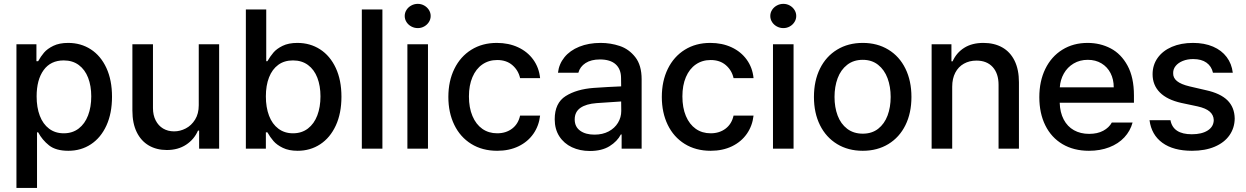

<svg xmlns="http://www.w3.org/2000/svg" viewBox="-20 -755 6328 975"><path d="M63.5 -530.3H165V-444.3H173.8Q187 -468.3 203.6 -487.8Q220.2 -507.3 250.7 -522.2Q281.2 -537.1 326.2 -537.1Q390.6 -537.1 441.2 -504.4Q491.7 -471.7 520.3 -409.9Q548.8 -348.1 548.8 -263.7Q548.8 -179.7 520.5 -117.7Q492.2 -55.7 441.9 -22.5Q391.6 10.7 327.1 10.7Q263.7 10.7 229 -16.8Q194.3 -44.4 173.8 -83H168V199.2H63.5ZM303.7 -78.1Q348.1 -78.1 379.6 -102.3Q411.1 -126.5 427.2 -168.9Q443.4 -211.4 443.4 -265.6Q443.4 -318.8 427.5 -360.1Q411.6 -401.4 380.1 -424.8Q348.6 -448.2 303.7 -448.2Q237.3 -448.2 201.7 -399.2Q166 -350.1 166 -265.6Q166 -209.5 182.1 -167.2Q198.2 -125 229.2 -101.6Q260.3 -78.1 303.7 -78.1Z M989.3 -530.3H1092.8V0H991.2V-91.8H985.4Q966.3 -47.4 925.3 -20.3Q884.3 6.8 827.1 6.8Q775.4 6.8 735.8 -16.1Q696.3 -39.1 674.3 -84Q652.3 -128.9 652.3 -193.4V-530.3H756.8V-206.1Q756.8 -170.4 770.5 -143.6Q784.2 -116.7 808.3 -102.3Q832.5 -87.9 864.3 -87.9Q894.5 -87.9 923.3 -102.8Q952.1 -117.7 970.7 -147.7Q989.3 -177.7 989.3 -220.7Z M1228.5 -707H1332V-444.3H1337.9Q1352.5 -469.2 1368.7 -488.3Q1384.8 -507.3 1415 -522.2Q1445.3 -537.1 1490.2 -537.1Q1554.7 -537.1 1605.5 -504.4Q1656.2 -471.7 1685.1 -409.9Q1713.9 -348.1 1713.9 -263.7Q1713.9 -179.7 1685.3 -117.7Q1656.7 -55.7 1606.2 -22.5Q1555.7 10.7 1491.2 10.7Q1446.8 10.7 1416.3 -4.2Q1385.7 -19 1368.7 -38.8Q1351.6 -58.6 1337.9 -83H1330.1V0H1228.5ZM1467.8 -78.1Q1512.2 -78.1 1543.7 -102.3Q1575.2 -126.5 1591.3 -168.9Q1607.4 -211.4 1607.4 -265.6Q1607.4 -318.8 1591.6 -360.1Q1575.7 -401.4 1544.2 -424.8Q1512.7 -448.2 1467.8 -448.2Q1423.8 -448.2 1393.1 -425.8Q1362.3 -403.3 1346.2 -362.1Q1330.1 -320.8 1330.1 -265.6Q1330.1 -210 1346.2 -167.5Q1362.3 -125 1393.6 -101.6Q1424.8 -78.1 1467.8 -78.1Z M1921.9 0H1817.4V-707H1921.9Z M2048.8 -530.3H2153.3V0H2048.8ZM2035.2 -673.8Q2035.2 -690.4 2044.2 -704.6Q2053.2 -718.8 2068.6 -727.1Q2084 -735.4 2101.6 -735.4Q2119.1 -735.4 2134 -727.1Q2148.9 -718.8 2158 -704.6Q2167 -690.4 2167 -673.8Q2167 -657.2 2158 -643.1Q2148.9 -628.9 2134 -620.6Q2119.1 -612.3 2101.6 -612.3Q2084 -612.3 2068.6 -620.6Q2053.2 -628.9 2044.2 -643.1Q2035.2 -657.2 2035.2 -673.8Z M2256.8 -262.7Q2256.8 -343.3 2287.4 -405.5Q2317.9 -467.8 2373.5 -502.4Q2429.2 -537.1 2502.9 -537.1Q2563 -537.1 2610.8 -514.9Q2658.7 -492.7 2688 -452.1Q2717.3 -411.6 2722.7 -358.4H2621.1Q2612.3 -397.9 2582 -424.1Q2551.8 -450.2 2504.9 -450.2Q2461.9 -450.2 2429.4 -427.7Q2397 -405.3 2379.2 -363.5Q2361.3 -321.8 2361.3 -265.6Q2361.3 -208 2379.2 -165.8Q2397 -123.5 2429.2 -100.8Q2461.4 -78.1 2504.9 -78.1Q2549.3 -78.1 2580.6 -101.8Q2611.8 -125.5 2621.1 -168H2722.7Q2716.8 -116.2 2688.7 -75.7Q2660.6 -35.2 2613.3 -12.2Q2565.9 10.7 2504.9 10.7Q2429.2 10.7 2373 -24.2Q2316.9 -59.1 2286.9 -121.1Q2256.8 -183.1 2256.8 -262.7Z M2995.1 -308.6Q3028.3 -311 3067.6 -313.2Q3106.9 -315.4 3134.3 -316.4L3133.8 -358.4Q3133.8 -403.8 3106.4 -428.5Q3079.1 -453.1 3026.4 -453.1Q2981.9 -453.1 2953.6 -434.8Q2925.3 -416.5 2917 -385.7H2813.5Q2818.4 -429.7 2846.2 -464.1Q2874 -498.5 2921.6 -517.8Q2969.2 -537.1 3030.3 -537.1Q3080.6 -537.1 3127.2 -521.5Q3173.8 -505.9 3206.1 -464.8Q3238.3 -423.8 3238.3 -352.5V0H3136.7V-72.3H3132.8Q3114.7 -37.1 3075.4 -12.7Q3036.1 11.7 2975.6 11.7Q2924.8 11.7 2884.3 -7.3Q2843.8 -26.4 2820.3 -62.7Q2796.9 -99.1 2796.9 -149.4Q2796.9 -231.9 2852.5 -267.1Q2908.2 -302.2 2995.1 -308.6ZM2999 -71.3Q3040 -71.3 3070.8 -87.6Q3101.6 -104 3118.2 -131.6Q3134.8 -159.2 3134.8 -191.4L3134.3 -239.7L3009.8 -231.4Q2956.5 -227.5 2927.5 -207.3Q2898.4 -187 2898.4 -148.4Q2898.4 -111.3 2926 -91.3Q2953.6 -71.3 2999 -71.3Z M3340.8 -262.7Q3340.8 -343.3 3371.3 -405.5Q3401.9 -467.8 3457.5 -502.4Q3513.2 -537.1 3586.9 -537.1Q3647 -537.1 3694.8 -514.9Q3742.7 -492.7 3772 -452.1Q3801.3 -411.6 3806.6 -358.4H3705.1Q3696.3 -397.9 3666 -424.1Q3635.7 -450.2 3588.9 -450.2Q3545.9 -450.2 3513.4 -427.7Q3481 -405.3 3463.1 -363.5Q3445.3 -321.8 3445.3 -265.6Q3445.3 -208 3463.1 -165.8Q3481 -123.5 3513.2 -100.8Q3545.4 -78.1 3588.9 -78.1Q3633.3 -78.1 3664.6 -101.8Q3695.8 -125.5 3705.1 -168H3806.6Q3800.8 -116.2 3772.7 -75.7Q3744.6 -35.2 3697.3 -12.2Q3649.9 10.7 3588.9 10.7Q3513.2 10.7 3457 -24.2Q3400.9 -59.1 3370.8 -121.1Q3340.8 -183.1 3340.8 -262.7Z M3905.3 -530.3H4009.8V0H3905.3ZM3891.6 -673.8Q3891.6 -690.4 3900.6 -704.6Q3909.7 -718.8 3925 -727.1Q3940.4 -735.4 3958 -735.4Q3975.6 -735.4 3990.5 -727.1Q4005.4 -718.8 4014.4 -704.6Q4023.4 -690.4 4023.4 -673.8Q4023.4 -657.2 4014.4 -643.1Q4005.4 -628.9 3990.5 -620.6Q3975.6 -612.3 3958 -612.3Q3940.4 -612.3 3925 -620.6Q3909.7 -628.9 3900.6 -643.1Q3891.6 -657.2 3891.6 -673.8Z M4113.3 -262.7Q4113.3 -344.7 4144 -406.7Q4174.8 -468.8 4231 -502.9Q4287.1 -537.1 4361.3 -537.1Q4435.1 -537.1 4491.2 -502.9Q4547.4 -468.8 4577.9 -406.5Q4608.4 -344.2 4608.4 -262.7Q4608.4 -181.2 4577.9 -119.4Q4547.4 -57.6 4491.2 -23.4Q4435.1 10.7 4361.3 10.7Q4287.1 10.7 4231 -23.4Q4174.8 -57.6 4144 -119.4Q4113.3 -181.2 4113.3 -262.7ZM4502.9 -262.7Q4502.9 -314.9 4487.1 -357.7Q4471.2 -400.4 4439.2 -425.8Q4407.2 -451.2 4361.3 -451.2Q4314.5 -451.2 4282 -425.8Q4249.5 -400.4 4233.6 -357.7Q4217.8 -314.9 4217.8 -262.7Q4217.8 -210.4 4233.6 -168.2Q4249.5 -126 4282 -101.1Q4314.5 -76.2 4361.3 -76.2Q4407.7 -76.2 4439.5 -101.1Q4471.2 -126 4487.1 -168.2Q4502.9 -210.4 4502.9 -262.7Z M4815.4 0H4710.9V-530.3H4811.5V-443.4H4817.4Q4836.9 -487.3 4876.5 -512.2Q4916 -537.1 4973.6 -537.1Q5028.8 -537.1 5069.3 -514.4Q5109.9 -491.7 5132.1 -446.8Q5154.3 -401.9 5154.3 -336.9V0H5050.8V-324.2Q5050.8 -381.8 5021 -414.6Q4991.2 -447.3 4938.5 -447.3Q4902.8 -447.3 4874.8 -431.6Q4846.7 -416 4831.1 -386Q4815.4 -356 4815.4 -314.5Z M5257.8 -261.7Q5257.8 -342.8 5288.3 -405.3Q5318.8 -467.8 5374.5 -502.4Q5430.2 -537.1 5502.9 -537.1Q5566.9 -537.1 5620.1 -509.3Q5673.3 -481.4 5705.8 -421.6Q5738.3 -361.8 5738.3 -270.5V-233.4H5361.3Q5362.8 -184.1 5381.6 -148.2Q5400.4 -112.3 5433.6 -93.8Q5466.8 -75.2 5510.7 -75.2Q5553.2 -75.2 5582.5 -91.1Q5611.8 -106.9 5626 -132.8H5731.4Q5719.7 -89.8 5689.5 -57.4Q5659.2 -24.9 5613 -7.1Q5566.9 10.7 5509.8 10.7Q5432.6 10.7 5375.7 -22.9Q5318.8 -56.6 5288.3 -118.2Q5257.8 -179.7 5257.8 -261.7ZM5635.7 -311.5Q5635.7 -352.1 5619.4 -383.8Q5603 -415.5 5573.2 -433.3Q5543.5 -451.2 5503.9 -451.2Q5463.4 -451.2 5431.9 -432.4Q5400.4 -413.6 5382.3 -381.6Q5364.3 -349.6 5361.8 -311.5Z M6039.1 -455.1Q6009.8 -455.1 5986.3 -445.6Q5962.9 -436 5950 -419.9Q5937 -403.8 5937.5 -383.8Q5936.5 -359.9 5956.8 -343.3Q5977.1 -326.7 6020.5 -316.4L6104.5 -296.9Q6177.7 -280.8 6213.4 -245.4Q6249 -210 6250 -153.3Q6249.5 -105.5 6223.4 -68.1Q6197.3 -30.8 6148.4 -10Q6099.6 10.7 6033.2 10.7Q5938.5 10.7 5882.8 -29.8Q5827.1 -70.3 5817.4 -144.5H5923.8Q5937 -73.2 6032.2 -73.2Q6083 -73.2 6113 -92.5Q6143.1 -111.8 6143.6 -145.5Q6142.6 -171.4 6122.8 -188.5Q6103 -205.6 6061.5 -214.8L5978.5 -232.4Q5906.7 -248.5 5869.9 -285.6Q5833 -322.8 5833 -377.9Q5833 -424.8 5858.6 -460.9Q5884.3 -497.1 5930.7 -517.1Q5977.1 -537.1 6038.1 -537.1Q6096.2 -537.1 6139.9 -518.3Q6183.6 -499.5 6209.2 -465.3Q6234.9 -431.2 6240.2 -385.7H6139.6Q6132.3 -418.5 6106.7 -436.8Q6081.1 -455.1 6039.1 -455.1Z"/></svg>

Font: Pretendard Std Medium
Style: Regular
Weight: 500
Designer: Base glyphs from Inter by Rasmus Andersson; Hangeul glyphs from Noto Sans CJK(Source Han Sans) by Jang Soo-young and Kan
Foundry: Kil Hyung-jin
Version: Version 1.309